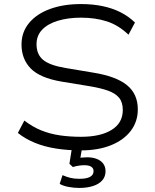

<svg xmlns="http://www.w3.org/2000/svg" viewBox="-20 -733 765 946"><path d="M378 8Q314 8 256.5 -1Q199 -10 151.5 -29.5Q104 -49 68 -78L100 -139Q140 -108 183.5 -90.5Q227 -73 275.5 -66Q324 -59 379 -59Q475 -59 530 -93Q585 -127 585 -191Q585 -229 567 -251Q549 -273 513 -286Q477 -299 423 -308L283 -331Q177 -349 131.5 -395.5Q86 -442 86 -514Q86 -575 123.5 -620Q161 -665 227 -689Q293 -713 379 -713Q436 -713 484.5 -703Q533 -693 573 -673Q613 -653 645 -622L613 -562Q564 -609 507 -627.5Q450 -646 379 -646Q316 -646 266 -631Q216 -616 188 -587Q160 -558 160 -515Q160 -465 192.5 -438Q225 -411 303 -398L440 -375Q552 -357 605.5 -313.5Q659 -270 659 -194Q659 -134 624.5 -88.5Q590 -43 527 -17.5Q464 8 378 8ZM371 193Q344 193 317.5 188Q291 183 274 173L288 130Q309 139 327.5 143.5Q346 148 372 148Q406 148 423.5 138.5Q441 129 441 110Q441 96 429.5 88.5Q418 81 396 81Q384 81 369.5 83Q355 85 339 90L322 74L337 -20H387L374 57L351 49Q367 45 381.5 43.5Q396 42 409 42Q435 42 455.5 49.5Q476 57 488 72.5Q500 88 500 111Q500 137 484 155.5Q468 174 438.5 183.5Q409 193 371 193Z"/></svg>

Font: Nunito Sans 7pt SemiExpanded Light
Style: Regular
Weight: 300
Width: 6
Designer: Vernon Adams
Foundry: Vernon Adams
Version: Version 3.101;gftools[0.9.27]